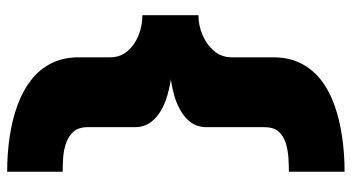

<svg xmlns="http://www.w3.org/2000/svg" viewBox="-243 -520 982 536"><g transform="rotate(90 248.0 -252.0)"><path d="M459.5 219V64Q443 64 421.8 62.8Q400.5 61.5 380.8 55Q361 48.5 348 34.2Q335 20 335 -6V-137Q335 -163.5 321.5 -181.5Q308 -199.5 288 -210.8Q268 -222 247.8 -227.8Q227.5 -233.5 213.8 -236Q200 -238.5 199.5 -237.5Q200 -238 213.8 -240Q227.5 -242 247.8 -247.8Q268 -253.5 288.2 -264.8Q308.5 -276 321.8 -294Q335 -312 335 -338.5V-498.5Q335 -525.5 348 -539.5Q361 -553.5 380.8 -559.2Q400.5 -565 421.8 -566.2Q443 -567.5 459.5 -567.5V-723Q409 -723 361.5 -716Q314 -709 273.8 -694.8Q233.5 -680.5 203.5 -657.2Q173.5 -634 156.8 -600.8Q140 -567.5 140 -523.5V-407.5Q140 -380 122.8 -359.2Q105.5 -338.5 78.5 -326.8Q51.5 -315 22.5 -315V-158.5Q51.5 -158.5 78.5 -147.8Q105.5 -137 122.8 -116.8Q140 -96.5 140 -68.5V19.5Q140 62 156.5 95.2Q173 128.5 203.2 152Q233.5 175.5 273.8 190.2Q314 205 361.5 212Q409 219 459.5 219Z"/></g></svg>

Font: Anybody SemiExpanded Black
Style: Regular
Weight: 900
Width: 6
Version: Version 1.113;gftools[0.9.25]